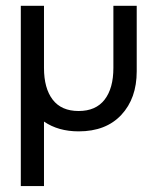

<svg xmlns="http://www.w3.org/2000/svg" viewBox="-20 -430 548 646"><path d="M128 -201.5Q128 -133 157.2 -94.8Q186.5 -56.5 244.5 -56.5Q302.5 -56.5 332 -94.8Q361.5 -133 361.5 -201.5V-410.5H440V-190Q440 -99 388.2 -43.5Q336.5 12 244.5 12Q176 12 128 -21V196H50V-410.5H128Z"/></svg>

Font: League Spartan
Style: Regular
Weight: 350
Foundry: The League of Moveable Type
Version: Version 2.002